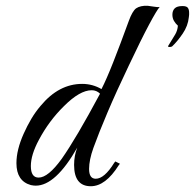

<svg xmlns="http://www.w3.org/2000/svg" viewBox="-20 -646 676 666"><path d="M295 0Q237 0 237 -74Q237 -106 248 -134Q173 -2 104 -2Q100 -2 96 -2.5Q92 -3 87 -4Q37 -18 37 -80Q37 -126 62 -182Q74 -209 88.5 -233.5Q103 -258 121 -279Q184 -355 265 -355Q301 -355 332 -337Q349 -370 372.5 -429.5Q396 -489 427 -574Q439 -607 452 -617Q467 -627 492 -626L513 -623Q520 -622 525 -621.5Q530 -621 534 -622Q524 -611 497 -560.5Q470 -510 427 -419Q383 -327 352.5 -255Q322 -183 304 -133Q289 -91 289 -60Q289 -26 312 -26Q342 -26 376 -81L380 -86L396 -78L392 -73Q346 0 295 0ZM114 -30Q147 -30 194 -95Q244 -166 327 -321Q315 -333 298 -333Q257 -333 202 -278Q150 -227 115 -161Q87 -109 87 -70Q87 -30 114 -30ZM568 -483Q563 -483 563 -485Q563 -486 564 -488Q565 -490 566 -491Q580 -513 588 -527Q596 -541 597 -557Q589 -564 583.5 -573.5Q578 -583 578 -595Q578 -609 586 -617Q594 -625 613 -625Q627 -625 631.5 -619Q636 -613 636 -602Q636 -599 636 -595Q636 -591 635 -586Q632 -556 613.5 -529Q595 -502 577 -485Q574 -483 568 -483Z"/></svg>

Font: Carattere
Style: Regular
Weight: 400
Designer: Robert E. Leuschke
Foundry: Robert E. Leuschke
Version: Version 1.010; ttfautohint (v1.8.3)